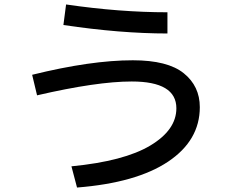

<svg xmlns="http://www.w3.org/2000/svg" viewBox="-20 -795 1040 860"><path d="M124 -460Q387 -525 575 -525Q731 -525 803 -467Q875 -409 875 -315Q875 -166 733 -71Q591 24 325 45L300 -50Q536 -73 653 -143Q770 -213 770 -310Q770 -430 570 -430Q414 -430 146 -368ZM276 -775Q516 -740 730 -740V-645Q519 -645 264 -683Z"/></svg>

Font: M PLUS 1p Medium
Style: Regular
Weight: 500
Version: Version 1.062